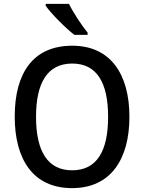

<svg xmlns="http://www.w3.org/2000/svg" viewBox="-20 -961 744 991"><path d="M336 -941H216V-931C243 -892 319 -815 364 -781H432V-793C402 -829 358 -896 336 -941ZM648 -358C648 -576 552 -725 353 -725C153 -725 56 -587 56 -359C56 -142 148 10 352 10C552 10 648 -140 648 -358ZM166 -358C166 -534 225 -633 353 -633C480 -633 538 -534 538 -358C538 -181 480 -82 352 -82C225 -82 166 -182 166 -358Z"/></svg>

Font: Noto Sans Arabic SemCond Med
Style: Regular
Weight: 500
Width: 4
Designer: Monotype Design Team, Nadine Chahine, Nizar Qandah and Khaled Hosny
Foundry: Monotype Imaging Inc.
Version: Version 2.012